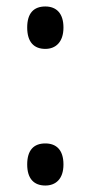

<svg xmlns="http://www.w3.org/2000/svg" viewBox="-20 -563 280 593"><path d="M64 -478C64 -433 85 -412 120 -412C152 -412 176 -433 176 -478C176 -522 154 -543 120 -543C84 -543 64 -522 64 -478ZM64 -55C64 -11 85 10 120 10C152 10 176 -10 176 -55C176 -101 153 -120 120 -120C84 -120 64 -99 64 -55Z"/></svg>

Font: Noto Sans Myanmar UI Condensed
Style: Regular
Weight: 400
Width: 3
Designer: Monotype Design Team
Foundry: Monotype Imaging Inc.
Version: Version 2.103